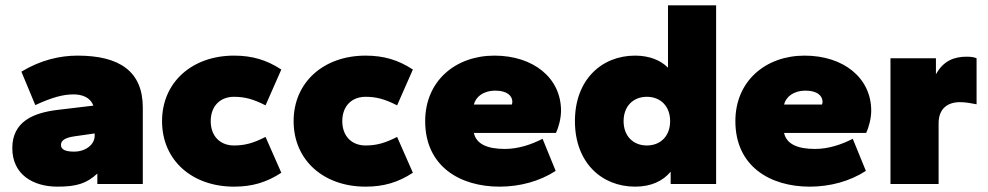

<svg xmlns="http://www.w3.org/2000/svg" viewBox="-20 -688 3696 718"><path d="M195 10C267 10 304 -2 344 -39V0H514V-286C514 -421 427 -480 270 -480C203 -480 131 -463 60 -420L112 -295C175 -324 216 -335 255 -335C287 -335 318 -324 329 -293L195 -277C104 -266 26 -233 26 -134C26 -35 104 10 195 10ZM257 -121C224 -121 208 -129 208 -146C208 -163 224 -173 257 -178L334 -189V-180C334 -148 301 -121 257 -121Z M855 10C923 10 977 -6 1032 -42L973 -176C928 -153 896 -144 855 -144C804 -144 768 -178 768 -235C768 -292 804 -326 855 -326C896 -326 928 -317 973 -294L1032 -428C977 -464 923 -480 855 -480C699 -480 586 -381 586 -235C586 -88 699 10 855 10Z M1347 10C1415 10 1469 -6 1524 -42L1465 -176C1420 -153 1388 -144 1347 -144C1296 -144 1260 -178 1260 -235C1260 -292 1296 -326 1347 -326C1388 -326 1420 -317 1465 -294L1524 -428C1469 -464 1415 -480 1347 -480C1191 -480 1078 -381 1078 -235C1078 -88 1191 10 1347 10Z M1848 10C1924 10 1998 -10 2058 -49L2009 -169C1968 -148 1919 -131 1868 -131C1801 -131 1761 -150 1752 -191H2059C2070 -214 2078 -247 2078 -274C2078 -397 1974 -480 1829 -480C1683 -480 1570 -385 1570 -235C1570 -66 1700 10 1848 10ZM1833 -349C1876 -349 1896 -330 1896 -307C1896 -304 1895 -301 1894 -297H1752C1759 -325 1786 -349 1833 -349Z M2355 10C2415 10 2459 -11 2488 -46V0H2658V-668H2478V-435C2450 -463 2408 -480 2355 -480C2230 -480 2130 -390 2130 -235C2130 -80 2230 10 2355 10ZM2399 -144C2348 -144 2312 -179 2312 -235C2312 -291 2348 -326 2399 -326C2450 -326 2486 -291 2486 -235C2486 -179 2450 -144 2399 -144Z M3008 10C3084 10 3158 -10 3218 -49L3169 -169C3128 -148 3079 -131 3028 -131C2961 -131 2921 -150 2912 -191H3219C3230 -214 3238 -247 3238 -274C3238 -397 3134 -480 2989 -480C2843 -480 2730 -385 2730 -235C2730 -66 2860 10 3008 10ZM2993 -349C3036 -349 3056 -330 3056 -307C3056 -304 3055 -301 3054 -297H2912C2919 -325 2946 -349 2993 -349Z M3490 0V-227C3490 -283 3525 -306 3570 -306C3591 -306 3612 -302 3632 -298V-470C3624 -474 3612 -476 3595 -476C3548 -476 3508 -461 3480 -410V-470H3310V0Z"/></svg>

Font: Gantari Black
Style: Regular
Weight: 900
Designer: Anugrah Pasau
Foundry: Lafontype
Version: Version 1.000